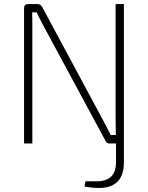

<svg xmlns="http://www.w3.org/2000/svg" viewBox="-20 -710 732 950"><path d="M593 -690H552V-135C552 -104 553 -73 553 -42H528C513 -71 498 -101 483 -128L189 -675C183 -685 176 -690 165 -690H119C106 -690 99 -683 99 -670V0H140V-573C140 -598 140 -624 139 -649H161C173 -624 187 -598 199 -575L501 -15C505 -5 512 0 521 0H554V93C554 156 522 187 458 187H403L398 213C418 217 449 220 468 220C550 221 593 178 593 95Z"/></svg>

Font: Exo 2 Extra Light
Style: Regular
Weight: 250
Designer: Natanael Gama
Version: Version 1.001;PS 001.001;hotconv 1.0.88;makeotf.lib2.5.64775